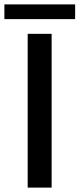

<svg xmlns="http://www.w3.org/2000/svg" viewBox="-29 -854 362 874"><path d="M97 -700H206V0H97ZM-9 -834H313V-767H-9Z"/></svg>

Font: Sarabun Medium
Style: Regular
Weight: 500
Designer: Suppakit Chalermlarp | Katatrad Co.,Ltd.
Foundry: Cadson Demak Co.,Ltd.
Version: Version 1.000; ttfautohint (v1.6)